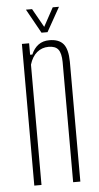

<svg xmlns="http://www.w3.org/2000/svg" viewBox="-53 -776 418 810"><g transform="rotate(-5 155.5 -371.0)"><path d="M59 0V-600H89.5V-551.5H99Q110 -577.5 129 -591.5Q148 -605.5 175.5 -605.5Q216 -605.5 234.8 -583Q253.5 -560.5 254 -508V0H223.5V-509Q223 -546.5 210.8 -562.2Q198.5 -578 170 -578Q141.5 -578 120.5 -560.5Q99.5 -543 89.5 -509.5V0ZM145.5 -640 88.5 -742.5H114.5L159 -663.5L202 -742.5H228.5L171 -640Z"/></g></svg>

Font: Big Shoulders Display ExtraLight
Style: Regular
Weight: 250
Designer: Patric King
Foundry: XO Type Co
Version: Version 2.002